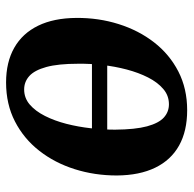

<svg xmlns="http://www.w3.org/2000/svg" viewBox="-22 -586 621 616"><g transform="rotate(90 288.0 -277.5)"><path d="M417.5 -262.5H161L168.5 -311.5H423ZM333 -568Q400 -568 446.5 -542Q493 -516 517.5 -465.5Q542 -415 542.5 -342.5Q542.5 -271 522.2 -207Q502 -143 463.2 -93.5Q424.5 -44 369.2 -15.5Q314 13 244 13Q179 13 132.8 -13.2Q86.5 -39.5 62 -89.8Q37.5 -140 37 -212.5Q36.5 -284 56.8 -348.2Q77 -412.5 115.5 -462Q154 -511.5 209 -539.8Q264 -568 333 -568ZM314 -509.5Q286 -509.5 264.8 -491.2Q243.5 -473 228 -442.5Q212.5 -412 202.5 -374Q192.5 -336 188 -295.8Q183.5 -255.5 184 -218.5Q184 -154 194.5 -116Q205 -78 223.5 -61.5Q242 -45 266.5 -45Q294 -45 315 -63Q336 -81 351.5 -111.8Q367 -142.5 376.8 -180.5Q386.5 -218.5 391 -259Q395.5 -299.5 395.5 -336.5Q395 -401.5 384.8 -439.2Q374.5 -477 356.5 -493.2Q338.5 -509.5 314 -509.5Z"/></g></svg>

Font: Merriweather 20pt
Style: Bold Italic
Weight: 700
Italic angle: -7.8°
Version: Version 2.101